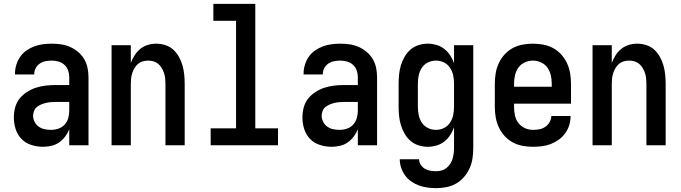

<svg xmlns="http://www.w3.org/2000/svg" viewBox="-20 -755 3540 998"><path d="M203 8Q173 8 143 -1.5Q113 -11 92 -32.5Q71 -54 61.5 -83.5Q52 -113 52 -144Q52 -170 58.5 -195.5Q65 -221 81 -241.5Q97 -262 119.5 -276.5Q142 -291 166.5 -299Q191 -307 217 -310Q243 -313 269 -313H340V-354Q340 -372 334 -389Q328 -406 315 -418Q302 -430 284.5 -435Q267 -440 249 -440Q233 -440 217 -437Q201 -434 187.5 -425Q174 -416 166 -401.5Q158 -387 158 -371V-368H58V-373Q58 -396 65 -418.5Q72 -441 85 -460Q98 -479 117.5 -492.5Q137 -506 158.5 -514Q180 -522 203 -525Q226 -528 249 -528Q273 -528 297.5 -524.5Q322 -521 344.5 -511Q367 -501 386 -485Q405 -469 417.5 -448Q430 -427 435 -402.5Q440 -378 440 -354V0H340V-83Q332 -63 318.5 -45Q305 -27 287 -14.5Q269 -2 247 3Q225 8 203 8ZM246 -80Q265 -80 284 -86.5Q303 -93 316 -107.5Q329 -122 334.5 -141Q340 -160 340 -180V-225H269Q256 -225 243.5 -224Q231 -223 218.5 -220Q206 -217 194 -212Q182 -207 172 -199Q162 -191 157 -178.5Q152 -166 152 -153Q152 -137 160 -121.5Q168 -106 181.5 -96.5Q195 -87 212 -83.5Q229 -80 246 -80Z M560 0V-520H660V-428Q668 -449 680 -468Q692 -487 709.5 -501Q727 -515 748.5 -521.5Q770 -528 792 -528Q816 -528 839.5 -520.5Q863 -513 880.5 -497Q898 -481 910 -459.5Q922 -438 928.5 -415Q935 -392 937.5 -368Q940 -344 940 -320V0H840V-320Q840 -334 838.5 -348Q837 -362 832.5 -375.5Q828 -389 820.5 -401.5Q813 -414 802.5 -423Q792 -432 778 -436Q764 -440 750 -440Q736 -440 722 -436Q708 -432 697.5 -423Q687 -414 679.5 -401.5Q672 -389 667.5 -375.5Q663 -362 661.5 -348Q660 -334 660 -320V0Z M1075 0V-88H1207V-647H1089V-735H1307V-88H1425V0Z M1703 8Q1673 8 1643 -1.5Q1613 -11 1592 -32.5Q1571 -54 1561.5 -83.5Q1552 -113 1552 -144Q1552 -170 1558.5 -195.5Q1565 -221 1581 -241.5Q1597 -262 1619.5 -276.5Q1642 -291 1666.5 -299Q1691 -307 1717 -310Q1743 -313 1769 -313H1840V-354Q1840 -372 1834 -389Q1828 -406 1815 -418Q1802 -430 1784.5 -435Q1767 -440 1749 -440Q1733 -440 1717 -437Q1701 -434 1687.5 -425Q1674 -416 1666 -401.5Q1658 -387 1658 -371V-368H1558V-373Q1558 -396 1565 -418.5Q1572 -441 1585 -460Q1598 -479 1617.5 -492.5Q1637 -506 1658.5 -514Q1680 -522 1703 -525Q1726 -528 1749 -528Q1773 -528 1797.5 -524.5Q1822 -521 1844.5 -511Q1867 -501 1886 -485Q1905 -469 1917.5 -448Q1930 -427 1935 -402.5Q1940 -378 1940 -354V0H1840V-83Q1832 -63 1818.5 -45Q1805 -27 1787 -14.5Q1769 -2 1747 3Q1725 8 1703 8ZM1746 -80Q1765 -80 1784 -86.5Q1803 -93 1816 -107.5Q1829 -122 1834.5 -141Q1840 -160 1840 -180V-225H1769Q1756 -225 1743.5 -224Q1731 -223 1718.5 -220Q1706 -217 1694 -212Q1682 -207 1672 -199Q1662 -191 1657 -178.5Q1652 -166 1652 -153Q1652 -137 1660 -121.5Q1668 -106 1681.5 -96.5Q1695 -87 1712 -83.5Q1729 -80 1746 -80Z M2248 223Q2225 223 2202.5 220Q2180 217 2159 209.5Q2138 202 2119 189Q2100 176 2086.5 158Q2073 140 2065.5 118Q2058 96 2058 73H2158Q2159 89 2167.5 102Q2176 115 2189 122.5Q2202 130 2217.5 132.5Q2233 135 2248 135Q2262 135 2276 131Q2290 127 2301 118Q2312 109 2320 97Q2328 85 2332 71.5Q2336 58 2338 43.5Q2340 29 2340 15V-93Q2332 -71 2319.5 -52Q2307 -33 2289 -19Q2271 -5 2248.5 1.5Q2226 8 2204 8Q2179 8 2155.5 0.5Q2132 -7 2114 -22.5Q2096 -38 2083.5 -59.5Q2071 -81 2064 -104Q2057 -127 2054.5 -151.5Q2052 -176 2052 -200V-320Q2052 -344 2054.5 -368.5Q2057 -393 2064 -416Q2071 -439 2083.5 -460.5Q2096 -482 2114 -497.5Q2132 -513 2155.5 -520.5Q2179 -528 2204 -528Q2226 -528 2248.5 -521.5Q2271 -515 2289 -501Q2307 -487 2319.5 -468Q2332 -449 2340 -427V-520H2440V15Q2440 42 2436 68.5Q2432 95 2421 119.5Q2410 144 2392 165Q2374 186 2351 199Q2328 212 2301.5 217.5Q2275 223 2248 223ZM2246 -80Q2268 -80 2287.5 -89.5Q2307 -99 2319 -117Q2331 -135 2335.5 -156.5Q2340 -178 2340 -200V-320Q2340 -342 2335.5 -363.5Q2331 -385 2319 -403Q2307 -421 2287.5 -430.5Q2268 -440 2246 -440Q2224 -440 2204.5 -430.5Q2185 -421 2173 -403Q2161 -385 2156.5 -363.5Q2152 -342 2152 -320V-200Q2152 -178 2156.5 -156.5Q2161 -135 2173 -117Q2185 -99 2204.5 -89.5Q2224 -80 2246 -80Z M2750 8Q2723 8 2696 3Q2669 -2 2645 -15Q2621 -28 2602.5 -48.5Q2584 -69 2572.5 -94Q2561 -119 2556.5 -146Q2552 -173 2552 -200V-320Q2552 -347 2556.5 -374Q2561 -401 2572.5 -426Q2584 -451 2602.5 -471.5Q2621 -492 2645 -505Q2669 -518 2696 -523Q2723 -528 2750 -528Q2777 -528 2804 -523Q2831 -518 2855 -505Q2879 -492 2897.5 -471.5Q2916 -451 2927.5 -426Q2939 -401 2943.5 -374Q2948 -347 2948 -320V-216H2652V-200Q2652 -178 2656.5 -156Q2661 -134 2674 -116.5Q2687 -99 2707.5 -89.5Q2728 -80 2750 -80Q2767 -80 2783.5 -83Q2800 -86 2814 -95.5Q2828 -105 2836.5 -120Q2845 -135 2846 -152H2946Q2946 -128 2939 -105Q2932 -82 2918 -62.5Q2904 -43 2884.5 -29Q2865 -15 2843 -6.5Q2821 2 2797 5Q2773 8 2750 8ZM2848 -304V-320Q2848 -342 2843 -364Q2838 -386 2825.5 -403.5Q2813 -421 2792.5 -430.5Q2772 -440 2750 -440Q2728 -440 2707.5 -430.5Q2687 -421 2674.5 -403.5Q2662 -386 2657 -364Q2652 -342 2652 -320V-304Z M3060 0V-520H3160V-428Q3168 -449 3180 -468Q3192 -487 3209.5 -501Q3227 -515 3248.5 -521.5Q3270 -528 3292 -528Q3316 -528 3339.5 -520.5Q3363 -513 3380.5 -497Q3398 -481 3410 -459.5Q3422 -438 3428.5 -415Q3435 -392 3437.5 -368Q3440 -344 3440 -320V0H3340V-320Q3340 -334 3338.5 -348Q3337 -362 3332.5 -375.5Q3328 -389 3320.5 -401.5Q3313 -414 3302.5 -423Q3292 -432 3278 -436Q3264 -440 3250 -440Q3236 -440 3222 -436Q3208 -432 3197.5 -423Q3187 -414 3179.5 -401.5Q3172 -389 3167.5 -375.5Q3163 -362 3161.5 -348Q3160 -334 3160 -320V0Z"/></svg>

Font: Iosevka Semibold
Style: Regular
Weight: 600
Monospace: yes
Designer: Belleve Invis
Foundry: Belleve Invis
Version: Version 33.2.3; ttfautohint (v1.8.4)